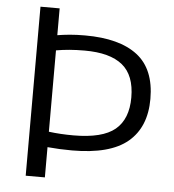

<svg xmlns="http://www.w3.org/2000/svg" viewBox="-53 -789 761 838"><g transform="rotate(5 328.0 -370.0)"><path d="M90.5 0V-740.5H174.5V-623Q199 -627 228.5 -629.8Q258 -632.5 295.5 -632.5Q446.5 -632.5 525 -572Q603.5 -511.5 603.5 -381Q603.5 -257.5 526 -192.5Q448.5 -127.5 282 -127.5Q227.5 -127.5 174.5 -132.5V0ZM282.5 -193.5Q409.5 -193.5 464.8 -239.5Q520 -285.5 520 -380Q520 -477.5 465.2 -522Q410.5 -566.5 299.5 -566.5Q263.5 -566.5 233.2 -564Q203 -561.5 174.5 -556.5V-200Q225.5 -193.5 282.5 -193.5Z"/></g></svg>

Font: Encode Sans SemiExpanded SemiExpanded
Style: Regular
Weight: 400
Width: 6
Designer: Multiple Designers
Foundry: Impallari Type
Version: Version 3.000; ttfautohint (v1.8.3) -l 8 -r 50 -G 200 -x 14 